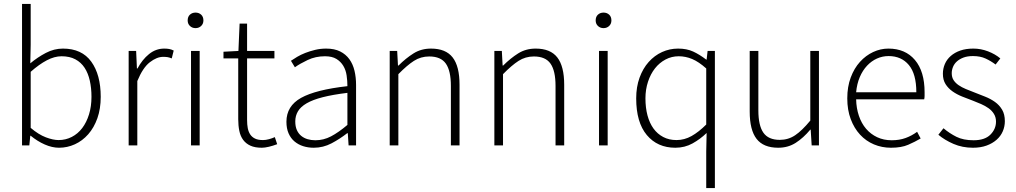

<svg xmlns="http://www.w3.org/2000/svg" viewBox="-20 -739 5163 976"><path d="M280 12Q245 12 207.5 -4.5Q170 -21 136 -49H134L129 0H92V-719H136V-511L134 -417Q171 -448 213 -470Q255 -492 300 -492Q396 -492 444 -425.5Q492 -359 492 -247Q492 -186 475 -138Q458 -90 428.5 -56.5Q399 -23 360.5 -5.5Q322 12 280 12ZM278 -27Q314 -27 345 -43Q376 -59 398 -88Q420 -117 432.5 -157.5Q445 -198 445 -247Q445 -291 436.5 -329Q428 -367 410 -394.5Q392 -422 363 -437.5Q334 -453 293 -453Q257 -453 218 -432.5Q179 -412 136 -374V-89Q176 -55 213 -41Q250 -27 278 -27Z M634 0V-480H672L676 -391H679Q703 -436 737.5 -464Q772 -492 815 -492Q829 -492 840 -490Q851 -488 863 -482L853 -442Q841 -447 832 -448.5Q823 -450 809 -450Q777 -450 741.5 -422.5Q706 -395 678 -327V0Z M951 0V-480H995V0ZM974 -596Q957 -596 945.5 -607Q934 -618 934 -635Q934 -654 945.5 -664.5Q957 -675 974 -675Q991 -675 1002.5 -664.5Q1014 -654 1014 -635Q1014 -618 1002.5 -607Q991 -596 974 -596Z M1311 12Q1276 12 1253 1.5Q1230 -9 1216 -28Q1202 -47 1196.5 -74Q1191 -101 1191 -133V-442H1116V-476L1192 -480L1198 -619H1236V-480H1375V-442H1236V-129Q1236 -106 1239.5 -87.5Q1243 -69 1252 -55.5Q1261 -42 1276.5 -34.5Q1292 -27 1317 -27Q1331 -27 1347.5 -31.5Q1364 -36 1377 -42L1389 -6Q1368 2 1347 7Q1326 12 1311 12Z M1575 12Q1546 12 1521 4Q1496 -4 1477 -20Q1458 -36 1447 -61Q1436 -86 1436 -120Q1436 -200 1510.5 -241.5Q1585 -283 1746 -301Q1746 -328 1742 -355.5Q1738 -383 1725 -404.5Q1712 -426 1690 -439.5Q1668 -453 1632 -453Q1584 -453 1544 -434Q1504 -415 1479 -397L1459 -430Q1472 -439 1490.5 -450Q1509 -461 1532 -470Q1555 -479 1582 -485.5Q1609 -492 1638 -492Q1680 -492 1709 -477.5Q1738 -463 1756 -438Q1774 -413 1782 -379.5Q1790 -346 1790 -307V0H1752L1748 -62H1745Q1708 -33 1665.5 -10.5Q1623 12 1575 12ZM1583 -26Q1625 -26 1663 -46Q1701 -66 1746 -104V-267Q1672 -258 1621 -245Q1570 -232 1539 -214Q1508 -196 1494.5 -173Q1481 -150 1481 -122Q1481 -96 1489 -78Q1497 -60 1511 -48.5Q1525 -37 1543.5 -31.5Q1562 -26 1583 -26Z M1961 0V-480H1999L2003 -406H2006Q2043 -443 2082 -467.5Q2121 -492 2171 -492Q2246 -492 2281 -447Q2316 -402 2316 -308V0H2272V-302Q2272 -379 2246.5 -415.5Q2221 -452 2162 -452Q2119 -452 2084 -429.5Q2049 -407 2005 -362V0Z M2493 0V-480H2531L2535 -406H2538Q2575 -443 2614 -467.5Q2653 -492 2703 -492Q2778 -492 2813 -447Q2848 -402 2848 -308V0H2804V-302Q2804 -379 2778.5 -415.5Q2753 -452 2694 -452Q2651 -452 2616 -429.5Q2581 -407 2537 -362V0Z M3025 0V-480H3069V0ZM3048 -596Q3031 -596 3019.5 -607Q3008 -618 3008 -635Q3008 -654 3019.5 -664.5Q3031 -675 3048 -675Q3065 -675 3076.5 -664.5Q3088 -654 3088 -635Q3088 -618 3076.5 -607Q3065 -596 3048 -596Z M3570 217V32L3572 -63Q3540 -32 3500.5 -10Q3461 12 3413 12Q3322 12 3268 -52.5Q3214 -117 3214 -239Q3214 -297 3231 -344Q3248 -391 3277.5 -424Q3307 -457 3345.5 -474.5Q3384 -492 3427 -492Q3471 -492 3503.5 -477Q3536 -462 3570 -436H3572L3577 -480H3614V217ZM3419 -27Q3459 -27 3495.5 -47.5Q3532 -68 3570 -106V-391Q3532 -425 3498.5 -439Q3465 -453 3430 -453Q3394 -453 3363 -436.5Q3332 -420 3309.5 -391.5Q3287 -363 3274 -323.5Q3261 -284 3261 -239Q3261 -191 3271.5 -152Q3282 -113 3302 -85.5Q3322 -58 3351.5 -42.5Q3381 -27 3419 -27Z M3936 12Q3861 12 3826 -33Q3791 -78 3791 -172V-480H3835V-178Q3835 -101 3860.5 -64.5Q3886 -28 3944 -28Q3987 -28 4022 -51.5Q4057 -75 4099 -126V-480H4143V0H4106L4101 -80H4099Q4064 -38 4025 -13Q3986 12 3936 12Z M4509 12Q4463 12 4422.5 -5Q4382 -22 4352 -54.5Q4322 -87 4304.5 -133.5Q4287 -180 4287 -239Q4287 -298 4304.5 -345Q4322 -392 4351.5 -424.5Q4381 -457 4418.5 -474.5Q4456 -492 4496 -492Q4582 -492 4631 -434Q4680 -376 4680 -270Q4680 -261 4680 -252Q4680 -243 4678 -234H4332Q4333 -189 4346 -150.5Q4359 -112 4382.5 -84.5Q4406 -57 4439 -41.5Q4472 -26 4513 -26Q4552 -26 4583.5 -37.5Q4615 -49 4642 -69L4660 -35Q4631 -18 4596.5 -3Q4562 12 4509 12ZM4332 -270H4638Q4638 -363 4600 -408.5Q4562 -454 4497 -454Q4466 -454 4438 -441.5Q4410 -429 4387.5 -405Q4365 -381 4350.5 -347Q4336 -313 4332 -270Z M4926 12Q4872 12 4827 -7.5Q4782 -27 4750 -54L4776 -87Q4807 -61 4842 -43.5Q4877 -26 4929 -26Q4986 -26 5014.5 -54.5Q5043 -83 5043 -121Q5043 -143 5032.5 -160Q5022 -177 5005 -189Q4988 -201 4967.5 -210Q4947 -219 4926 -227Q4899 -237 4871.5 -248Q4844 -259 4822 -274.5Q4800 -290 4786.5 -311.5Q4773 -333 4773 -364Q4773 -390 4783 -413.5Q4793 -437 4813 -454.5Q4833 -472 4861.5 -482Q4890 -492 4928 -492Q4966 -492 5002.5 -478Q5039 -464 5065 -442L5041 -411Q5017 -429 4990 -441.5Q4963 -454 4926 -454Q4898 -454 4878 -446.5Q4858 -439 4844.5 -427Q4831 -415 4824.5 -399Q4818 -383 4818 -367Q4818 -346 4827.5 -331.5Q4837 -317 4853 -306Q4869 -295 4889.5 -286.5Q4910 -278 4931 -270Q4959 -259 4987 -248Q5015 -237 5037.5 -221Q5060 -205 5074 -181.5Q5088 -158 5088 -123Q5088 -96 5077.5 -71.5Q5067 -47 5046 -28.5Q5025 -10 4995 1Q4965 12 4926 12Z"/></svg>

Font: TypoPRO Source Sans Pro
Style: Regular
Weight: 300
Designer: Paul D. Hunt
Foundry: Adobe Systems Incorporated
Version: Version 2.020;PS 2.000;hotconv 1.0.86;makeotf.lib2.5.63406